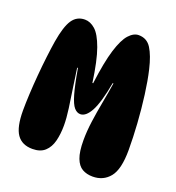

<svg xmlns="http://www.w3.org/2000/svg" viewBox="-135 -846 885 963"><g transform="rotate(20 308.0 -365.0)"><path d="M466 8Q434 8 410.5 -5.5Q387 -19 374 -53Q361 -87 361 -148Q361 -196 368.5 -250Q376 -304 386.5 -359.5Q397 -415 405 -467H401Q381 -358 356 -311.5Q331 -265 301 -265Q283 -265 268 -282Q253 -299 239.5 -345.5Q226 -392 211 -479H207Q213 -433 221.5 -378.5Q230 -324 237 -273Q244 -222 244 -184Q244 -138 234.5 -100.5Q225 -63 201 -41Q177 -19 135 -19Q79 -19 52 -57.5Q25 -96 25 -185Q25 -222 27.5 -271.5Q30 -321 34.5 -374Q39 -427 45 -477Q51 -527 57 -564Q71 -648 95 -683.5Q119 -719 162 -719Q191 -719 217.5 -695.5Q244 -672 266.5 -610Q289 -548 305 -433H309Q324 -551 344.5 -617Q365 -683 390 -710.5Q415 -738 442 -738Q486 -738 509.5 -700.5Q533 -663 549 -595Q562 -540 571.5 -468Q581 -396 586 -320.5Q591 -245 591 -179Q591 -76 557 -34Q523 8 466 8Z"/></g></svg>

Font: DynaPuff Condensed
Style: Bold
Weight: 700
Width: 3
Designer: Toshi Omagari, Jennifer Daniel
Foundry: Google Fonts
Version: Version 2.000; ttfautohint (v1.8.4.7-5d5b)